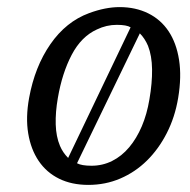

<svg xmlns="http://www.w3.org/2000/svg" viewBox="-20 -514 535 541"><path d="M482 -238Q473 -184 450 -139Q427 -94 394 -61.5Q361 -29 319 -11Q277 7 229 7Q182 7 146.5 -10.5Q111 -28 89 -60.5Q67 -93 59.5 -138Q52 -183 62 -238Q78 -326 122 -389.5Q166 -453 231 -477Q277 -494 317 -494Q362 -494 397.5 -476.5Q433 -459 455 -426Q477 -393 484.5 -345.5Q492 -298 482 -238ZM401 -234Q409 -280 408.5 -318.5Q408 -357 397 -385Q388 -406 374 -420L197 -54Q210 -47 238 -47Q269 -47 296 -60.5Q323 -74 344 -99Q365 -124 379.5 -158Q394 -192 401 -234ZM348 -437Q337 -444 309 -444Q280 -444 253 -431Q209 -411 182 -359.5Q155 -308 143 -238Q136 -198 137 -163.5Q138 -129 149 -103Q157 -84 172 -69Z"/></svg>

Font: Jura
Style: Italic
Weight: 400
Designer: Ed Merritt
Foundry: Ten by Twenty
Version: Version 1.007